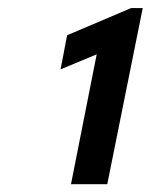

<svg xmlns="http://www.w3.org/2000/svg" viewBox="-20 -910 381 486"><path d="M159.7 -443.8 231.9 -808.6 245.6 -781.2 133.3 -734.4 149.9 -820.8 312 -889.6H341.3L251.5 -443.8Z"/></svg>

Font: Reddit Sans SemiBold
Style: Italic
Weight: 600
Italic angle: -11.25°
Designer: Stephen Hutchings
Version: Version 1.013